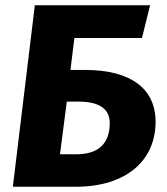

<svg xmlns="http://www.w3.org/2000/svg" viewBox="-20 -713 637 733"><path d="M29 0H269C463 0 574 -101 574 -248C574 -374 480 -446 305 -446H249L264 -568H522L553 -693H113ZM282 -325C361 -325 399 -295 399 -244C399 -163 354 -124 271 -124H209L235 -325Z"/></svg>

Font: Fira Sans OT
Style: Bold Italic
Weight: 700
Italic angle: -8°
Designer: Carrois Corporate & Edenspiekermann
Foundry: Carrois Corporate GbR & Edenspiekermann AG
Version: Version 2.001